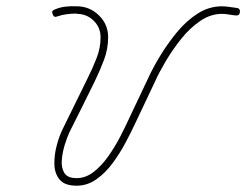

<svg xmlns="http://www.w3.org/2000/svg" viewBox="-20 -577 781 609"><path d="M162 -525Q151 -520 147 -532Q142 -543 154 -547Q170 -554 188.5 -556Q207 -558 224 -557Q224 -557 224 -557Q224 -557 224 -557Q264 -557 293.5 -528.5Q323 -500 323 -459Q323 -422 310 -387.5Q297 -353 281 -320Q261 -280 241 -239Q221 -198 200 -157Q193 -142 185.5 -118Q178 -94 176 -69.5Q174 -45 184 -28.5Q194 -12 223 -12Q252 -12 277.5 -32Q303 -52 324 -82Q345 -112 361 -143Q377 -174 387 -196Q403 -229 418.5 -262.5Q434 -296 450 -329Q464 -360 487.5 -399Q511 -438 541 -474.5Q571 -511 607 -534Q643 -557 684 -557Q696 -557 707.5 -555Q719 -553 730 -552Q730 -552 730 -552Q730 -552 730 -552Q742 -551 741 -539Q740 -527 728 -528Q717 -529 706 -531Q695 -533 684 -533Q648 -533 615 -510.5Q582 -488 554.5 -453.5Q527 -419 505.5 -382.5Q484 -346 472 -319Q456 -286 440.5 -252.5Q425 -219 409 -186Q397 -160 379 -126Q361 -92 338 -60.5Q315 -29 286 -8.5Q257 12 223 12Q185 12 169 -7.5Q153 -27 152.5 -56.5Q152 -86 160 -116Q168 -146 179 -168Q199 -209 219 -249.5Q239 -290 259 -331Q274 -361 286.5 -393Q299 -425 299 -459Q299 -490 277 -511.5Q255 -533 224 -533Q224 -533 224 -533Q223 -534 223 -534Q209 -534 192.5 -532Q176 -530 162 -525Q162 -525 162 -525Q162 -525 162 -525Z"/></svg>

Font: FRB American Cursive Light
Style: Italic
Weight: 300
Italic angle: -25°
Version: Version 2.0;Modular Font Editor K font №1